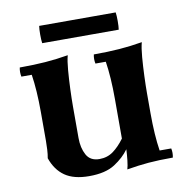

<svg xmlns="http://www.w3.org/2000/svg" viewBox="-73 -680 745 766"><g transform="rotate(-10 299.5 -297.5)"><path d="M382 -110 392 -65Q370 -34 332 -9.5Q294 15 228 15Q166 15 130 -10Q94 -35 77 -84Q80 -99 81 -119Q82 -139 82 -154V-270Q82 -359 72 -423H30Q26 -442 30 -460Q88 -460 134 -463.5Q180 -467 227 -475Q221 -453 218 -416Q215 -379 213.5 -339.5Q212 -300 212 -270V-142Q212 -102 227.5 -73.5Q243 -45 280 -45Q312 -45 336 -62.5Q360 -80 382 -110ZM569 -37Q573 -19 569 0Q511 0 470 3.5Q429 7 382 15Q386 2 388.5 -20.5Q391 -43 392 -65L382 -110V-270Q382 -359 372 -423H330Q326 -442 330 -460Q388 -460 434 -463.5Q480 -467 527 -475Q521 -453 518 -416Q515 -379 513.5 -339.5Q512 -300 512 -270V-190Q512 -101 522 -37ZM445 -540H135Q133 -553 133 -575Q133 -597 135 -610H445Q447 -597 447 -575Q447 -553 445 -540Z"/></g></svg>

Font: Poltawski Nowy
Style: Bold
Weight: 700
Designer: Adam Pótawski, Mateusz Machalski, Borys Kosmynka, Ania Wieluska
Foundry: Capitalics.wtf
Version: Version 1.001;gftools[0.9.25]